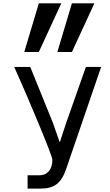

<svg xmlns="http://www.w3.org/2000/svg" viewBox="-20 -1100 640 1120"><path d="M141 -77.5H210.5Q244.5 -77.5 265 -101.5Q285.5 -125.5 285.5 -168Q285.5 -185 208.5 -371Q131.5 -557 63 -709.5H156.5L289 -382.5L327.5 -272H329.5L365.5 -381.5L481 -709.5H570L365.5 -113Q344.5 -51.5 310.5 -25.8Q276.5 0 219.5 0H141ZM399.5 -1080.5H530.5L399.5 -796.5H314.5ZM206.5 -1080.5H337.5L206.5 -796.5H121.5Z"/></svg>

Font: JuliaMono
Style: Regular
Weight: 400
Monospace: yes
Designer: cormullion
Foundry: corm
Version: Version 0.055; ttfautohint (v1.8.4)